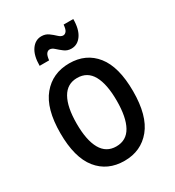

<svg xmlns="http://www.w3.org/2000/svg" viewBox="-173 -803 832 914"><g transform="rotate(-30 243.0 -346.0)"><path d="M43 -257Q43 -391 98 -457.5Q153 -524 245 -524Q337 -524 390 -457.5Q443 -391 443 -257Q443 -123 388.5 -56.5Q334 10 243 10Q150 10 96.5 -56.5Q43 -123 43 -257ZM133 -257Q133 -166 160.5 -117.5Q188 -69 243 -69Q299 -69 326 -117.5Q353 -166 353 -257Q353 -348 326 -396.5Q299 -445 243 -445Q188 -445 160.5 -396.5Q133 -348 133 -257ZM118 -584Q118 -640 139.5 -671Q161 -702 195 -702Q217 -702 233.5 -690Q250 -678 263 -665.5Q276 -653 288 -653Q298 -653 305.5 -662.5Q313 -672 315 -697H368Q368 -641 346.5 -610Q325 -579 291 -579Q269 -579 252.5 -591.5Q236 -604 223 -616Q210 -628 198 -628Q188 -628 180.5 -619Q173 -610 170 -584Z"/></g></svg>

Font: Radio Canada Condensed
Style: Regular
Weight: 400
Width: 3
Designer: Charles Daoud, Etienne Aubert Bonn, Alexandre Saumier Demers, Jacques Le Bailly
Foundry: Radio-Canada
Version: Version 2.104; ttfautohint (v1.8.4.7-5d5b);gftools[0.9.28.de